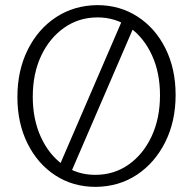

<svg xmlns="http://www.w3.org/2000/svg" viewBox="-20 -716 753 750"><path d="M354 14Q265 14 196 -31Q127 -76 87.5 -155.5Q48 -235 48 -337Q48 -440 88 -521Q128 -602 198.5 -648.5Q269 -695 360 -696Q448 -696 517.5 -651Q587 -606 626.5 -526.5Q666 -447 666 -345Q666 -242 625.5 -161Q585 -80 515 -33.5Q445 13 354 14ZM352 -33Q426 -33 483 -73.5Q540 -114 572.5 -184Q605 -254 605 -344Q605 -432 573.5 -500.5Q542 -569 487 -608.5Q432 -648 361 -648Q288 -648 230.5 -607.5Q173 -567 140.5 -497.5Q108 -428 108 -338Q108 -250 139.5 -181Q171 -112 226 -72.5Q281 -33 352 -33ZM255 -37 208 -59 456 -634 504 -614Z"/></svg>

Font: Catamaran Thin ExtraLight
Style: Regular
Weight: 250
Version: Version 2.000